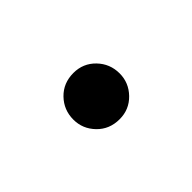

<svg xmlns="http://www.w3.org/2000/svg" viewBox="-29 -195 308 308"><g transform="rotate(45 125.5 -40.5)"><path d="M73 -41Q73 -63 88.5 -78Q104 -93 126 -93Q147 -93 162.5 -78Q178 -63 178 -41Q178 -18 162.5 -3Q147 12 126 12Q104 12 88.5 -3Q73 -18 73 -41Z"/></g></svg>

Font: Maitree
Style: Regular
Weight: 400
Designer: CadsonDemak Team
Foundry: CadsonDemak
Version: Version 1.000